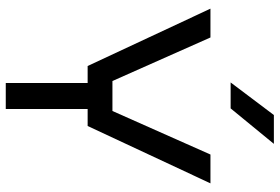

<svg xmlns="http://www.w3.org/2000/svg" viewBox="-172 -798 970 666"><g transform="rotate(90 313.0 -465.0)"><path d="M516 -710H616L417 -284H358V0H268V-284H209L10 -710H110L261 -370H365ZM266 -780 379 -930H479L356 -780Z"/></g></svg>

Font: Violet Sans
Style: Regular
Weight: 400
Designer: Calvin Waterman
Foundry: Violet Office
Version: Version 1.013